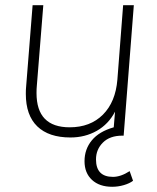

<svg xmlns="http://www.w3.org/2000/svg" viewBox="-20 -520 601 736"><path d="M477 136 490 173Q477 183 455 189.5Q433 196 410 196Q361 196 332.5 169.5Q304 143 304 98Q304 52 332 18Q360 -16 416 -32L421 -92Q396 -44 351 -18.5Q306 7 250 7Q167 7 123 -35.5Q79 -78 79 -160Q79 -177 80 -186L105 -500H146L121 -189Q120 -180 120 -163Q120 -32 247 -32Q326 -32 374.5 -80.5Q423 -129 430 -215L452 -500H493L454 0H449Q401 0 374.5 26.5Q348 53 348 91Q348 158 413 158Q443 158 477 136Z"/></svg>

Font: Muli ExtraLight
Style: Italic
Weight: 275
Italic angle: -4.541°
Designer: Vernon Adams
Foundry: Vernon Adams
Version: Version 2.001